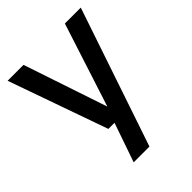

<svg xmlns="http://www.w3.org/2000/svg" viewBox="-205 -629 939 939"><g transform="rotate(-45 265.0 -159.0)"><path d="M166 200 245 -28 258 -54 408 -518H518L275 200ZM194 -3 12 -518H122L271 -74H302L297 -3Z"/></g></svg>

Font: TikTok Sans 24pt Medium
Style: Regular
Weight: 500
Version: Version 4.000